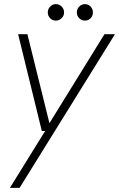

<svg xmlns="http://www.w3.org/2000/svg" viewBox="-20 -692 578 932"><path d="M28 220 199 -56H183L68 -526H113L220 -94L487 -526H538L75 220ZM251 -592Q235 -592 223.5 -603.5Q212 -615 212 -632Q212 -648 223.5 -660Q235 -672 251 -672Q268 -672 279.5 -660Q291 -648 291 -632Q291 -615 279 -603.5Q267 -592 251 -592ZM392 -592Q376 -592 364.5 -603.5Q353 -615 353 -632Q353 -648 364.5 -660Q376 -672 392 -672Q409 -672 420 -660Q431 -648 431 -632Q431 -615 420 -603.5Q409 -592 392 -592Z"/></svg>

Font: DM Sans 9pt ExtraLight
Style: Italic
Weight: 250
Italic angle: -10°
Version: Version 4.004;gftools[0.9.30]